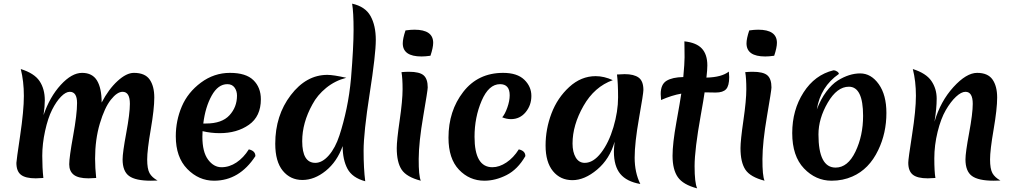

<svg xmlns="http://www.w3.org/2000/svg" viewBox="-20 -977 5562 1054"><path d="M502 -106Q502 -56 508 0Q476 2 466 2Q410 2 385 -17.5Q360 -37 360 -75Q360 -113 381.5 -231.5Q403 -350 403 -411.5Q403 -473 363 -473Q341 -473 315 -446.5Q289 -420 266 -374.5Q243 -329 227.5 -258Q212 -187 212 -121.5Q212 -56 218 0Q186 2 176 2Q120 2 95 -17.5Q70 -37 70 -83Q70 -94 90.5 -232Q111 -370 111 -450.5Q111 -531 94 -598Q168 -575 197 -532Q226 -489 226 -426Q226 -394 219 -345Q253 -445 313.5 -511Q374 -577 430.5 -577Q487 -577 512.5 -535Q538 -493 538 -414Q576 -487 625 -532Q674 -577 715 -577Q776 -577 801.5 -540.5Q827 -504 827 -441.5Q827 -379 807.5 -266Q788 -153 788 -101.5Q788 -50 801 -26.5Q814 -3 845 14Q832 15 808 15Q724 15 688.5 -11Q653 -37 653 -102Q653 -139 673 -246.5Q693 -354 693 -407Q693 -473 653 -473Q623 -473 588.5 -429.5Q554 -386 528 -298.5Q502 -211 502 -106Z M1186 -246Q1138 -246 1092 -257Q1091 -247 1091 -226Q1091 -143 1122 -101Q1153 -59 1196 -59Q1239 -59 1278 -85Q1317 -111 1346 -157Q1382 -149 1382 -120Q1294 15 1155 15Q1071 15 1008 -49.5Q945 -114 945 -229Q945 -315 978 -392.5Q1011 -470 1083 -523.5Q1155 -577 1242.5 -577Q1330 -577 1371 -537Q1412 -497 1412 -432Q1412 -338 1346.5 -292Q1281 -246 1186 -246ZM1228 -515Q1177 -515 1142 -452Q1107 -389 1096 -299H1111Q1198 -299 1239.5 -344Q1281 -389 1281 -452Q1281 -478 1267.5 -496.5Q1254 -515 1228 -515Z M1639 -202Q1639 -83 1711 -83Q1749 -83 1785 -124Q1821 -165 1843.5 -234Q1866 -303 1882.5 -381.5Q1899 -460 1907 -548Q1921 -718 1921 -813.5Q1921 -909 1913 -957Q1985 -941 2014 -889Q2043 -837 2043 -758Q2043 -679 2009.5 -464Q1976 -249 1976 -150Q1976 -51 1985 18Q1914 -1 1887.5 -50.5Q1861 -100 1861 -175Q1830 -89 1768 -39Q1706 11 1640 11Q1574 11 1532.5 -39.5Q1491 -90 1491 -188Q1491 -343 1576 -454.5Q1661 -566 1777 -566Q1810 -566 1881 -550Q1819 -534 1770.5 -494.5Q1722 -455 1695 -404Q1639 -303 1639 -202Z M2290 15Q2212 -5 2185 -45.5Q2158 -86 2158 -164Q2158 -206 2174 -316Q2190 -426 2190 -487Q2190 -548 2184 -581Q2206 -583 2225 -583Q2283 -583 2305.5 -563.5Q2328 -544 2328 -497Q2328 -482 2303.5 -339.5Q2279 -197 2278.5 -104.5Q2278 -12 2290 15ZM2343 -671Q2315 -667 2294 -667Q2191 -667 2191 -739Q2191 -765 2206 -810Q2234 -814 2255 -814Q2358 -814 2358 -742Q2358 -716 2343 -671Z M2585 -226Q2585 -59 2683 -59Q2721 -59 2760 -85Q2799 -111 2828 -157Q2864 -149 2864 -120Q2822 -47 2761 -16Q2700 15 2639 15Q2557 15 2499.5 -45.5Q2442 -106 2442 -221Q2442 -368 2523 -472.5Q2604 -577 2742 -577Q2819 -577 2858 -539.5Q2897 -502 2897 -450.5Q2897 -399 2865.5 -361Q2834 -323 2785 -323Q2761 -323 2737 -333Q2752 -350 2765 -386.5Q2778 -423 2778 -454Q2778 -515 2725 -515Q2663 -515 2624 -424Q2585 -333 2585 -226Z M3123 -189Q3123 -142 3140.5 -112.5Q3158 -83 3190 -83Q3237 -83 3279.5 -138Q3322 -193 3347.5 -279Q3373 -365 3373 -442.5Q3373 -520 3367 -568Q3397 -570 3409 -570Q3460 -570 3486 -551Q3512 -532 3512 -483Q3512 -464 3488 -328.5Q3464 -193 3464 -111.5Q3464 -30 3495 33Q3420 20 3385 -22.5Q3350 -65 3350 -145Q3350 -159 3354 -199Q3327 -104 3258 -46Q3189 12 3122.5 12Q3056 12 3015.5 -37.5Q2975 -87 2975 -178Q2975 -269 3007.5 -354.5Q3040 -440 3105 -499.5Q3170 -559 3250 -559Q3296 -559 3344 -537Q3243 -501 3183 -395.5Q3123 -290 3123 -189Z M3848 -470Q3843 -434 3827 -345Q3793 -156 3793 -65Q3793 26 3807 57Q3730 37 3701 -4.5Q3672 -46 3672 -122Q3672 -189 3693 -305.5Q3714 -422 3720 -463Q3668 -454 3609 -428Q3607 -450 3607 -461Q3607 -514 3639 -533.5Q3671 -553 3731 -554Q3738 -629 3738 -662Q3738 -695 3737.5 -717Q3737 -739 3737 -750Q3803 -743 3833 -710.5Q3863 -678 3863 -618Q3863 -594 3858 -551Q3942 -553 3981 -584Q3983 -564 3983 -554Q3983 -506 3966 -487.5Q3949 -469 3909 -469Q3869 -469 3848 -470Z M4177 15Q4099 -5 4072 -45.5Q4045 -86 4045 -164Q4045 -206 4061 -316Q4077 -426 4077 -487Q4077 -548 4071 -581Q4093 -583 4112 -583Q4170 -583 4192.5 -563.5Q4215 -544 4215 -497Q4215 -482 4190.5 -339.5Q4166 -197 4165.5 -104.5Q4165 -12 4177 15ZM4230 -671Q4202 -667 4181 -667Q4078 -667 4078 -739Q4078 -765 4093 -810Q4121 -814 4142 -814Q4245 -814 4245 -742Q4245 -716 4230 -671Z M4640 -501Q4575 -501 4524 -413.5Q4473 -326 4473 -239Q4473 -57 4567 -57Q4634 -57 4676 -144.5Q4718 -232 4718 -341Q4718 -501 4640 -501ZM4555 -591Q4566 -591 4575.5 -584.5Q4585 -578 4585 -571Q4484 -501 4464 -376Q4485 -432 4515.5 -473Q4546 -514 4579 -535Q4642 -574 4702 -574Q4762 -574 4804 -515Q4846 -456 4846 -357Q4846 -246 4801 -153Q4751 -48 4659 -8Q4607 15 4545 15Q4458 15 4393.5 -52.5Q4329 -120 4329 -246.5Q4329 -373 4391 -469.5Q4453 -566 4555 -591Z M5472 14Q5459 15 5435 15Q5351 15 5315.5 -11Q5280 -37 5280 -102Q5280 -139 5300 -246.5Q5320 -354 5320 -407Q5320 -473 5280 -473Q5257 -473 5228 -446Q5199 -419 5172 -372.5Q5145 -326 5127 -253Q5109 -180 5109 -107.5Q5109 -35 5115 0Q5083 2 5073 2Q5016 2 4991 -18Q4966 -38 4966 -84Q4966 -104 4987 -238Q5008 -372 5008 -451.5Q5008 -531 4991 -598Q5064 -575 5093 -532.5Q5122 -490 5122 -435.5Q5122 -381 5110 -309Q5143 -421 5214 -499Q5285 -577 5344 -577Q5403 -577 5428.5 -540.5Q5454 -504 5454 -441.5Q5454 -379 5434.5 -266Q5415 -153 5415 -101.5Q5415 -50 5428 -26.5Q5441 -3 5472 14Z"/></svg>

Font: MeriendaOneRegular
Style: Regular
Weight: 400
Designer: Eduardo Rodriguez Tunni
Foundry: Eduardo Rodriguez Tunni
Version: Version 1.001